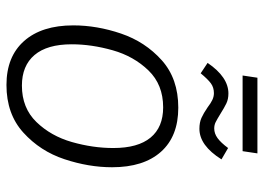

<svg xmlns="http://www.w3.org/2000/svg" viewBox="-134 -692 836 609"><g transform="rotate(90 284.5 -387.0)"><path d="M60 -201Q60 -276 86 -352.5Q112 -429 170.5 -481.5Q229 -534 321 -534Q412 -534 461 -479Q510 -424 510 -324Q510 -250 484.5 -173Q459 -96 400 -42.5Q341 11 249 11Q159 11 109.5 -45Q60 -101 60 -201ZM449 -328Q449 -406 416 -446Q383 -486 320 -486Q248 -486 203 -439.5Q158 -393 139 -326Q120 -259 120 -196Q120 -118 154 -78Q188 -38 251 -38Q322 -38 366.5 -84Q411 -130 430 -196.5Q449 -263 449 -328ZM320 -627Q307 -637 296.5 -642Q286 -647 275 -647Q257 -647 244 -637.5Q231 -628 212 -605L179 -627Q224 -693 276 -693Q294 -693 307.5 -686.5Q321 -680 340 -668Q358 -657 367 -652.5Q376 -648 387 -648Q403 -648 417.5 -658.5Q432 -669 449 -692L485 -671Q441 -601 388 -601Q368 -601 353.5 -607.5Q339 -614 320 -627ZM219 -738 226 -785H466L459 -738Z"/></g></svg>

Font: FiraGO Light
Style: Italic
Weight: 300
Italic angle: -8°
Designer: bBox Type GmbH
Foundry: bBox Type GmbH
Version: Version 1.001